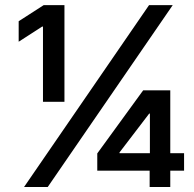

<svg xmlns="http://www.w3.org/2000/svg" viewBox="-20 -748 775 768"><path d="M151.9 -340.8V-641.6H148.4L54.7 -581.1V-663.1L154.8 -727.5H237.8V-340.8ZM76.2 0 576.2 -727.5H670.9L170.9 0ZM369.1 -65.4V-134.3L552.7 -386.7H611.8V-293.5H576.7L458 -138.2V-135.3H716.3V-65.4ZM578.6 0V-86.9L579.6 -117.2V-386.7H661.1V0Z"/></svg>

Font: Inter Cardless Tabular Medium
Style: Regular
Weight: 500
Designer: Rasmus Andersson
Foundry: rsms
Version: Version 4.000;git-4fc901f